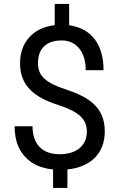

<svg xmlns="http://www.w3.org/2000/svg" viewBox="-20 -846 602 968"><path d="M418 -183.1C418 -112.3 366.2 -68.4 280.8 -68.4C193.4 -68.4 144 -119.1 144 -209.5H53.7C53.7 -145 70.8 -94.2 105.5 -56.6C139.6 -19 187 2.9 247.6 8.3V101.6H319.8V8.3C439 -3.9 508.3 -74.2 508.3 -184.1C508.3 -252.9 482.9 -303.2 427.2 -342.3C399.4 -361.3 360.4 -379.4 311 -395.5C261.2 -411.6 225.6 -429.2 204.1 -449.2C182.1 -468.8 171.4 -495.1 171.4 -528.3C171.4 -600.1 213.4 -642.1 291 -642.1C328.1 -642.1 357.4 -628.4 379.4 -601.6C401.4 -574.7 412.1 -538.1 412.1 -492.2H502C502 -625.5 438 -703.6 328.6 -718.8V-826.2H255.9V-719.2C201.7 -712.9 158.7 -692.4 127.9 -658.2C96.7 -624 81.1 -580.1 81.1 -526.9C81.1 -421.9 141.6 -356.9 280.3 -314.5C330.1 -297.9 365.7 -279.3 386.7 -258.8C407.7 -238.3 418 -212.9 418 -183.1Z"/></svg>

Font: Shabnam
Style: Regular
Weight: 400
Foundry: DejaVu fonts team - Redesigned by Saber Rastikerdar - Based on Vazir font
Version: Version 5.0.1